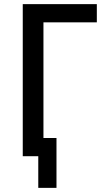

<svg xmlns="http://www.w3.org/2000/svg" viewBox="-20 -755 540 928"><path d="M253 153H165V0H90V-735H448V-647H190V-88H253Z"/></svg>

Font: Iosevka Term Curly Semibold
Style: Regular
Weight: 600
Designer: Belleve Invis
Foundry: Belleve Invis
Version: Version 32.3.0